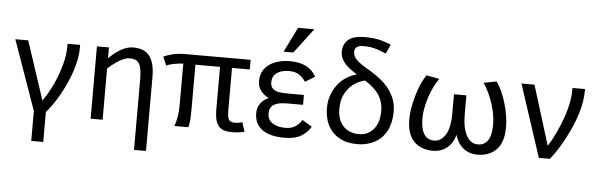

<svg xmlns="http://www.w3.org/2000/svg" viewBox="-56 -964 4196 1355"><g transform="rotate(5 2042.5 -286.5)"><path d="M116.2 -512.2 252.9 -98.1Q292 -152.8 324 -221.4Q356 -290 375.5 -361.3Q395 -432.6 395 -495.1V-512.2H483.9V-491.2Q483.9 -417 455.1 -329.1Q426.3 -241.2 380.1 -158.4Q334 -75.7 284.2 -19V192.9H199.2V-19L24.9 -512.2Z M1012.2 192.9H927.2V-301.8Q927.2 -358.4 919.2 -389.9Q911.1 -421.4 893.6 -434.8Q876 -448.2 839.8 -448.2Q811 -448.2 771 -425Q731 -401.9 688 -362.8V0H603V-512.2H688V-435.1Q779.8 -526.9 858.9 -526.9Q939 -526.9 975.6 -478.5Q1012.2 -430.2 1012.2 -332Z M1692.9 -2.9Q1653.8 7.8 1607.9 7.8Q1558.1 7.8 1532 -6.3Q1505.9 -20.5 1493.4 -53.2Q1481 -85.9 1481 -147V-443.8H1306.6V-140.1Q1306.6 -92.8 1304.7 -58.8Q1302.7 -24.9 1294.9 0H1196.8Q1220.7 -69.3 1220.7 -146V-443.8Q1200.7 -443.8 1163.6 -437.7Q1126.5 -431.6 1101.6 -419.9L1075.7 -481Q1097.7 -492.2 1137.7 -502.2Q1177.7 -512.2 1230 -512.2H1691.9V-443.8H1565.9V-148.9Q1565.9 -97.2 1575.9 -78.6Q1585.9 -60.1 1619.6 -60.1Q1648.9 -60.1 1671.9 -68.8Z M1987.3 -589.8H1918.5L2005.4 -766.1H2120.6ZM2162.6 -79.1Q2138.7 -38.1 2095.2 -11.5Q2051.8 15.1 1976.6 15.1Q1872.1 15.1 1817.9 -25.4Q1763.7 -65.9 1763.7 -140.1Q1763.7 -183.1 1786.6 -212.2Q1809.6 -241.2 1842.8 -254.9Q1809.6 -269 1786.6 -298.6Q1763.7 -328.1 1763.7 -367.2Q1763.7 -417 1789.1 -452.9Q1814.5 -488.8 1862.1 -507.8Q1909.7 -526.9 1968.8 -526.9Q2037.6 -526.9 2083.3 -503.9Q2128.9 -481 2155.8 -433.1L2086.9 -391.1Q2067.9 -420.9 2040.8 -439Q2013.7 -457 1968.8 -457Q1915.5 -457 1883.1 -434.1Q1850.6 -411.1 1850.6 -366.2Q1850.6 -340.8 1863.3 -326.2Q1876 -311.5 1900.9 -304.7Q1925.8 -297.9 1979.5 -297.9H2087.9V-228H1974.6Q1910.6 -228 1880.6 -208.5Q1850.6 -189 1850.6 -145Q1850.6 -102.1 1885.5 -78.6Q1920.4 -55.2 1976.6 -55.2Q2018.6 -55.2 2045.7 -72Q2072.8 -88.9 2093.8 -121.1Z M2637.7 -639.2Q2607.9 -652.8 2568.4 -665.5Q2528.8 -678.2 2477.5 -678.2Q2442.9 -678.2 2428.7 -665Q2414.6 -651.9 2414.6 -636.2Q2414.6 -612.3 2424.6 -595.5Q2434.6 -578.6 2458 -560.1Q2481.4 -541.5 2522.5 -518.1Q2600.6 -472.2 2641.6 -431.9Q2682.6 -391.6 2706.1 -343.3Q2729.5 -294.9 2729.5 -235.8Q2729.5 -158.2 2700.7 -101.6Q2671.9 -44.9 2617.4 -14.9Q2563 15.1 2492.7 15.1Q2382.3 15.1 2320.1 -48.8Q2257.8 -112.8 2257.8 -222.2Q2257.8 -285.6 2283.7 -339.1Q2309.6 -392.6 2352.3 -427.2Q2395 -461.9 2446.8 -474.1Q2392.6 -510.3 2371.3 -531.5Q2350.1 -552.7 2338.9 -575.2Q2327.6 -597.7 2327.6 -627Q2327.6 -678.2 2363.8 -710.2Q2399.9 -742.2 2479.5 -742.2Q2550.8 -742.2 2599.1 -728.5Q2647.5 -714.8 2667.5 -704.1ZM2641.6 -232.9Q2641.6 -294.4 2611.6 -342.8Q2581.5 -391.1 2508.8 -437Q2493.7 -434.1 2466.6 -422.6Q2439.5 -411.1 2412.6 -387Q2385.7 -362.8 2365.7 -322.5Q2345.7 -282.2 2345.7 -221.2Q2345.7 -145 2386.7 -100.6Q2427.7 -56.2 2499.5 -56.2Q2561.5 -56.2 2601.6 -103Q2641.6 -149.9 2641.6 -232.9Z M3434.6 -511.2Q3474.6 -455.6 3501.7 -365.5Q3528.8 -275.4 3528.8 -195.8Q3528.8 -87.9 3478.3 -36.4Q3427.7 15.1 3344.7 15.1Q3284.7 15.1 3243.7 -18.3Q3202.6 -51.8 3185.5 -110.8Q3169.4 -51.8 3128.4 -18.3Q3087.4 15.1 3027.8 15.1Q2944.8 15.1 2894.3 -35.4Q2843.8 -85.9 2843.8 -192.9Q2843.8 -265.6 2871.6 -361.6Q2899.4 -457.5 2938.5 -511.2L3029.8 -494.1Q2987.8 -435.5 2961.7 -354Q2935.5 -272.5 2935.5 -206.1Q2935.5 -57.1 3032.7 -57.1Q3077.6 -57.1 3110.1 -106Q3142.6 -154.8 3142.6 -261.2V-395H3230.5V-261.2Q3230.5 -163.1 3260.3 -110.1Q3290 -57.1 3339.8 -57.1Q3436.5 -57.1 3436.5 -206.1Q3436.5 -274.9 3410.4 -354.7Q3384.3 -434.6 3343.8 -494.1Z M3702.6 -512.2 3833.5 -89.8Q3891.6 -182.6 3931.6 -295.9Q3971.7 -409.2 3971.7 -492.2V-512.2H4060.5V-495.1Q4060.5 -422.9 4033.4 -335.7Q4006.3 -248.5 3957 -155.8Q3907.7 -63 3856.4 0H3778.3L3610.4 -512.2Z"/></g></svg>

Font: ClearSansRegular
Style: Regular
Weight: 400
Foundry: Intel Corporation
Version: Version 1.00